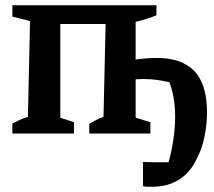

<svg xmlns="http://www.w3.org/2000/svg" viewBox="-20 -507 813 729"><path d="M27 0V-38Q41 -45 54.5 -51.5Q68 -58 86 -63L94 -427L27 -444V-487H574V-449Q558 -442 537 -435.5Q516 -429 495 -424V-281Q540 -287 576 -287Q671 -287 718.5 -236.5Q766 -186 766 -80Q766 -35 756.5 11.5Q747 58 727 96Q702 149 659 175.5Q616 202 560 202Q552 202 542 202Q532 202 523 200V108Q544 109 561.5 109Q579 109 600 109Q609 109 620 109Q631 71 638 24.5Q645 -22 645 -63Q645 -139 623 -195Q601 -200 577 -203.5Q553 -207 525 -207Q510 -207 495 -206V-60L551 -43V0H319V-37Q331 -43 343.5 -50.5Q356 -58 373 -63L381 -416H209V-60L261 -43V0Z"/></svg>

Font: Piazzolla SemiBold
Style: Regular
Weight: 600
Designer: Juan Pablo del Peral
Foundry: Huerta Tipografica
Version: Version 1.330